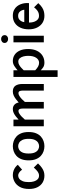

<svg xmlns="http://www.w3.org/2000/svg" viewBox="1188 -2002 1064 3480"><g transform="rotate(-90 1720.0 -262.0)"><path d="M277 11Q205.5 11 151 -22Q96.5 -55 65.8 -117.2Q35 -179.5 35 -266Q35 -368.5 71.5 -433.8Q108 -499 165.8 -530.2Q223.5 -561.5 286.5 -561.5Q331.5 -561.5 368.5 -547.5Q405.5 -533.5 432.2 -512.8Q459 -492 473 -471L384.5 -393.5Q375 -408 358.8 -424.5Q342.5 -441 321.2 -452.8Q300 -464.5 277 -464.5Q247.5 -464.5 220.5 -444.8Q193.5 -425 176.5 -382.8Q159.5 -340.5 159.5 -272Q159.5 -219.5 172.5 -177.2Q185.5 -135 211.5 -110.8Q237.5 -86.5 277 -86.5Q313 -86.5 344.5 -107.8Q376 -129 423.5 -181.5L498 -105Q453 -58 416 -33Q379 -8 345.5 1.5Q312 11 277 11Z M810.5 11Q764 11 718.5 -4.2Q673 -19.5 635.5 -53.2Q598 -87 575.8 -141.8Q553.5 -196.5 553.5 -275Q553.5 -353.5 575.8 -408.2Q598 -463 635.5 -496.8Q673 -530.5 718.5 -546Q764 -561.5 810.5 -561.5Q856.5 -561.5 902 -546Q947.5 -530.5 985 -496.8Q1022.5 -463 1044.8 -408.2Q1067 -353.5 1067 -275Q1067 -196.5 1044.8 -141.8Q1022.5 -87 985 -53.2Q947.5 -19.5 902 -4.2Q856.5 11 810.5 11ZM810.5 -85Q841.5 -85 872.2 -102.5Q903 -120 923.2 -161.5Q943.5 -203 943.5 -275Q943.5 -347.5 923.2 -388.8Q903 -430 872.5 -447.5Q842 -465 810.5 -465Q778.5 -465 747.8 -447.5Q717 -430 697.2 -388.8Q677.5 -347.5 677.5 -275Q677.5 -203 697.2 -161.5Q717 -120 747.8 -102.5Q778.5 -85 810.5 -85Z M1172 0V-550H1292V-457Q1319.5 -482.5 1349.8 -506.5Q1380 -530.5 1413 -546Q1446 -561.5 1481 -561.5Q1533.5 -561.5 1564.2 -531Q1595 -500.5 1602 -455Q1630.5 -480.5 1662 -505Q1693.5 -529.5 1728.2 -545.5Q1763 -561.5 1801.5 -561.5Q1873.5 -561.5 1905.8 -514.8Q1938 -468 1938 -387V0H1818V-383.5Q1818 -420.5 1807.2 -440Q1796.5 -459.5 1770.5 -459.5Q1747.5 -459.5 1718.8 -441.5Q1690 -423.5 1662 -396.5Q1634 -369.5 1612.5 -343V0H1492.5V-383.5Q1492.5 -420.5 1482.2 -440Q1472 -459.5 1447 -459.5Q1425 -459.5 1397.2 -441.5Q1369.5 -423.5 1341.8 -396.5Q1314 -369.5 1292 -343V0Z M2325.5 11Q2275 11 2242.8 -9.5Q2210.5 -30 2186 -56V250H2066V-550H2186V-475Q2219 -505 2262 -533.2Q2305 -561.5 2355 -561.5Q2418 -561.5 2467 -528.8Q2516 -496 2543.8 -434Q2571.5 -372 2571.5 -283.5Q2571.5 -190 2539.2 -124.2Q2507 -58.5 2451.2 -23.8Q2395.5 11 2325.5 11ZM2321.5 -85.5Q2377.5 -85.5 2412.8 -138.2Q2448 -191 2448 -283.5Q2448 -329.5 2437 -370.2Q2426 -411 2403 -436.8Q2380 -462.5 2343.5 -462.5Q2313 -462.5 2285 -447Q2257 -431.5 2232 -408.8Q2207 -386 2186 -364V-156Q2219 -123.5 2252.2 -104.5Q2285.5 -85.5 2321.5 -85.5Z M2753.5 -647Q2722.5 -647 2702 -665Q2681.5 -683 2681.5 -711Q2681.5 -738.5 2702 -756.2Q2722.5 -774 2753.5 -774Q2783 -774 2803.2 -756.2Q2823.5 -738.5 2823.5 -711Q2823.5 -682.5 2803.2 -664.8Q2783 -647 2753.5 -647ZM2692.5 0V-550H2812.5V0Z M3172.5 11Q3101 11 3046 -24Q2991 -59 2959.8 -123Q2928.5 -187 2928.5 -273Q2928.5 -360.5 2958.8 -425.2Q2989 -490 3043.8 -525.8Q3098.5 -561.5 3172 -561.5Q3236 -561.5 3278.2 -539.8Q3320.5 -518 3346 -485.2Q3371.5 -452.5 3384.2 -417Q3397 -381.5 3401 -353Q3405 -324.5 3405 -312.5Q3405 -295 3404.2 -285Q3403.5 -275 3402.5 -268.5H3051Q3051 -187.5 3083.8 -137.2Q3116.5 -87 3171 -87Q3194 -87 3217.8 -92.8Q3241.5 -98.5 3268.2 -117.5Q3295 -136.5 3327.5 -176.5L3403 -100Q3360 -52.5 3321.5 -28.8Q3283 -5 3246.2 3Q3209.5 11 3172.5 11ZM3059 -354H3283.5Q3279 -398 3251.5 -431.8Q3224 -465.5 3172 -465.5Q3122 -465.5 3093 -431.5Q3064 -397.5 3059 -354Z"/></g></svg>

Font: Junction SemiBold
Style: Regular
Weight: 600
Designer: Caroline Hadilaksono
Foundry: Caroline Hadilaksono, Tyler Finck, The League of Moveable Type
Version: Version 2.000; ttfautohint (v1.8.3)